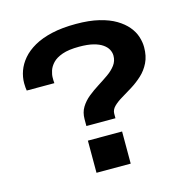

<svg xmlns="http://www.w3.org/2000/svg" viewBox="-103 -800 888 900"><g transform="rotate(-15 340.5 -349.5)"><path d="M267 -224V-257Q267 -290 282 -314.5Q297 -339 320.5 -358Q344 -377 371 -394Q398 -411 421.5 -427.5Q445 -444 460 -464Q475 -484 475 -510Q475 -525 467.5 -539.5Q460 -554 443 -566Q426 -578 398.5 -585Q371 -592 330 -592Q279 -592 248 -581Q217 -570 201 -553Q185 -536 179 -517.5Q173 -499 173 -484Q173 -477 173 -470.5Q173 -464 174 -457H40Q39 -462 38 -471Q37 -480 37 -493Q37 -523 47.5 -552.5Q58 -582 80.5 -608.5Q103 -635 139 -655.5Q175 -676 225.5 -687.5Q276 -699 343 -699Q407 -699 454.5 -687.5Q502 -676 534.5 -656.5Q567 -637 587 -613Q607 -589 615.5 -562.5Q624 -536 624 -511Q624 -468 608.5 -436.5Q593 -405 568.5 -382.5Q544 -360 516 -342.5Q488 -325 463.5 -310.5Q439 -296 423.5 -280.5Q408 -265 408 -246V-224ZM256 0V-156H422V0Z"/></g></svg>

Font: Archivo SemiBold Expanded SemiBold
Style: Regular
Weight: 600
Width: 7
Version: Version 2.001